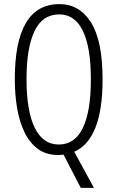

<svg xmlns="http://www.w3.org/2000/svg" viewBox="-20 -744 571 934"><path d="M479 -358Q479 -209 443.5 -121.5Q408 -34 341 -6L437 170H373L289 8Q282 9 275.5 9.5Q269 10 263 10Q205 10 165 -19Q125 -48 100 -99Q75 -150 63.5 -216.5Q52 -283 52 -359Q52 -724 269 -724Q367 -724 423 -634.5Q479 -545 479 -358ZM109 -359Q109 -204 149 -122.5Q189 -41 266 -41Q344 -41 383 -121.5Q422 -202 422 -358Q422 -514 383 -594Q344 -674 269 -674Q186 -674 147.5 -592Q109 -510 109 -359Z"/></svg>

Font: Noto Sans Sinhala ExtraCondensed Light
Style: Regular
Weight: 300
Width: 2
Designer: Jelle Bosma - Monotype Design Team
Foundry: Monotype Imaging Inc.
Version: Version 2.006; ttfautohint (v1.8.4.7-5d5b)